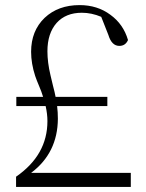

<svg xmlns="http://www.w3.org/2000/svg" viewBox="-20 -733 573 753"><path d="M493 -55V0H43V-40Q166 -125 166 -258Q166 -286 159 -317H44V-353H149L142 -374L134 -394Q123 -420 118 -435Q102 -484 102 -530Q102 -612 155 -663Q208 -713 292 -713Q362 -713 413 -675Q464 -638 482 -576Q472 -553 448 -553Q418 -553 405 -596L377 -667Q339 -683 301 -683Q238 -683 202 -643Q166 -602 166 -532Q166 -488 178 -438L188 -396Q195 -370 198 -353H401V-317H204Q207 -293 207 -267Q206 -133 102 -55Z"/></svg>

Font: Source Han Serif SC ExtraLight
Style: Regular
Weight: 250
Designer: Ryoko NISHIZUKA  (kana & ideographs); Frank Grießhammer (Latin, Greek & Cyrillic); Wenlong ZHANG  (bopomofo); Sandoll Co
Foundry: Adobe Systems Incorporated
Version: Version 1.001 October 20, 2017